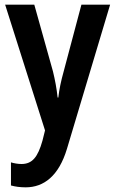

<svg xmlns="http://www.w3.org/2000/svg" viewBox="-20 -629 494 823"><path d="M2 -609 173 -70 162 -26C142 45 118 74 72 74C57 74 40 71 27 67V166C45 171 66 174 90 174C168 174 232 125 267 9L452 -609H329L253 -323C241 -280 234 -246 230 -211H227C223 -249 216 -286 207 -323L127 -609Z"/></svg>

Font: Noto Sans Malayalam UI Condensed SemiBold
Style: Regular
Weight: 600
Width: 3
Designer: Jelle Bosma - Monotype Design Team
Foundry: Monotype Imaging Inc.
Version: Version 2.104